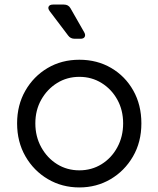

<svg xmlns="http://www.w3.org/2000/svg" viewBox="-20 -810 695 842"><path d="M328 12Q252 12 190 -24.5Q128 -61 91.5 -124.5Q55 -188 55 -269Q55 -349 91 -412Q127 -475 188.5 -511.5Q250 -548 328 -548Q406 -548 467.5 -512Q529 -476 564.5 -413Q600 -350 600 -269Q600 -187 563 -123.5Q526 -60 464.5 -24Q403 12 328 12ZM328 -63Q382 -63 425.5 -90Q469 -117 494.5 -164Q520 -211 520 -269Q520 -327 494.5 -373Q469 -419 425.5 -446Q382 -473 328 -473Q274 -473 230.5 -446Q187 -419 161 -373Q135 -327 135 -269Q135 -211 161 -164Q187 -117 230.5 -90Q274 -63 328 -63ZM308 -640Q289 -640 279 -654L198 -761Q189 -773 193.5 -781.5Q198 -790 213 -790H260Q280 -790 289 -774L349 -669Q356 -657 351.5 -648.5Q347 -640 333 -640Z"/></svg>

Font: Pitagon Sans Text
Style: Regular
Weight: 400
Designer: Travis Tran
Foundry: Pitagon
Version: Version 1.001; ttfautohint (v1.8.4.7-5d5b);gftools[0.9.26]